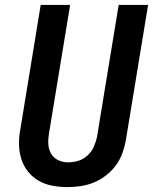

<svg xmlns="http://www.w3.org/2000/svg" viewBox="-20 -755 640 783"><path d="M255 8Q224 8 194 2.5Q164 -3 138.5 -17.5Q113 -32 94.5 -55Q76 -78 67 -106.5Q58 -135 57.5 -166Q57 -197 63 -228L146 -735H266L180 -212Q176 -190 177 -168.5Q178 -147 188 -129Q198 -111 217 -102Q236 -93 257 -93Q279 -93 300 -99.5Q321 -106 337.5 -121.5Q354 -137 363 -157.5Q372 -178 376 -199L464 -735H584L493 -182Q488 -155 478.5 -129Q469 -103 452 -80Q435 -57 411.5 -39Q388 -21 362 -10.5Q336 0 309 4Q282 8 255 8Z"/></svg>

Font: Zed Sans Extended
Style: Bold Italic
Weight: 700
Width: 7
Italic angle: -9°
Designer: Belleve Invis
Foundry: Belleve Invis
Version: Version 1.0.0; ttfautohint (v1.8.4)